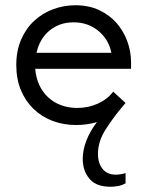

<svg xmlns="http://www.w3.org/2000/svg" viewBox="-20 -468 561 731"><path d="M270 8Q221 8 179.5 -8Q138 -24 107.5 -53.5Q77 -83 59.5 -125Q42 -167 42 -220Q42 -275 60.5 -317.5Q79 -360 110.5 -389Q142 -418 182.5 -433Q223 -448 267 -448Q318 -448 357.5 -429.5Q397 -411 424 -380Q451 -349 465 -310Q479 -271 479 -231V-206H114Q117 -171 130 -143.5Q143 -116 164.5 -96.5Q186 -77 214 -67Q242 -57 274 -57Q316 -57 352.5 -73.5Q389 -90 411 -119L458 -76Q454 -71 450 -66.5Q446 -62 442 -57Q407 -15 380 28.5Q353 72 353 118Q353 153 370.5 175Q388 197 421 197Q438 197 458 191V230Q443 238 428.5 240.5Q414 243 400 243Q346 243 320.5 212.5Q295 182 295 137Q295 103 309 67Q323 31 349 -3Q310 8 270 8ZM260 -383Q207 -383 169 -352Q131 -321 119 -267H404Q394 -318 354.5 -350.5Q315 -383 260 -383Z"/></svg>

Font: Tilda Sans
Style: Regular
Weight: 400
Designer: ParaType Ltd
Foundry: ParaType Ltd
Version: Version 1.009